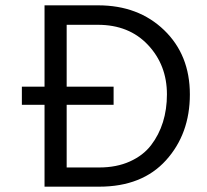

<svg xmlns="http://www.w3.org/2000/svg" viewBox="-20 -697 776 720"><path d="M352 3H147V-304H62V-372H147V-677H348Q499 -677 595.5 -584Q692 -491 692 -343Q692 -195 602.5 -96Q513 3 352 3ZM406 -304H230V-69H352Q417 -69 467 -91.5Q517 -114 546.5 -152.5Q576 -191 591 -239Q606 -287 606 -343Q606 -453 535 -528.5Q464 -604 347 -604H230V-372H406Z"/></svg>

Font: Hind Siliguri Fixed
Style: Regular
Weight: 400
Designer: Jyotish Sonowal
Foundry: Indian Type Foundry
Version: Version 1.001;October 28, 2021;FontCreator 12.0.0.2565 64-bi